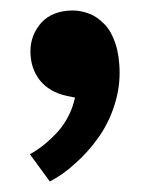

<svg xmlns="http://www.w3.org/2000/svg" viewBox="-20 -172 278 366"><path d="M123 14 108 11C85 6 68 -4 56 -19C44 -34 38 -53 38 -74C38 -95 45 -113 59 -129C73 -144 93 -152 119 -152C129 -152 139 -150 150 -146C161 -142 170 -135 179 -126C188 -117 195 -104 200 -89C205 -74 208 -55 208 -33C208 -10 204 11 197 32C190 53 180 73 167 91C154 109 140 125 124 139C108 154 92 165 75 174L37 122C57 111 75 96 92 77C108 58 118 37 123 14Z"/></svg>

Font: Holmes&Hills Bold
Style: Bold
Weight: 500
Designer: Noopur Datye, Girish Dalvi, Yashodeep Gholap, Pallavi Karambelkar
Foundry: Ek Type
Version: ""